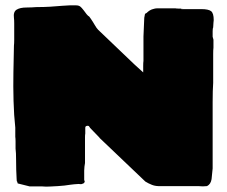

<svg xmlns="http://www.w3.org/2000/svg" viewBox="-20 -691 847 716"><path d="M152 5Q147 5 143 4.5Q139 4 135 4H90L46 -7L44 -14Q42 -14 42 -24Q41 -41 40.5 -58Q40 -75 40 -94Q40 -108 39.5 -119Q39 -130 38 -137Q38 -152 38 -163Q38 -174 37 -181V-215Q32 -260 30.5 -315Q29 -370 30 -420L32 -521Q33 -529 33 -543Q33 -557 33 -573Q33 -591 33 -604Q33 -617 32 -624Q29 -647 42 -655Q55 -663 79 -663Q92 -663 98.5 -663.5Q105 -664 114.5 -664.5Q124 -665 144 -665L167 -666Q195 -668 213.5 -669.5Q232 -671 239 -671Q254 -671 264 -671Q274 -671 280 -666Q284 -663 292.5 -652Q301 -641 303 -638Q310 -630 311 -630.5Q312 -631 318 -622Q327 -609 333.5 -597.5Q340 -586 346 -580L481 -451L514 -421Q514 -434 514 -445.5Q514 -457 515 -464V-555L518 -625Q519 -630 519.5 -632.5Q520 -635 520 -636Q520 -638 523 -641Q524 -642 526 -642Q538 -654 550 -657Q559 -660 566 -660H634Q638 -659 645.5 -659Q653 -659 663 -659Q671 -659 666.5 -659Q662 -659 657 -658.5Q652 -658 657 -657H731Q757 -657 767 -649.5Q777 -642 777 -616L776 -606L775 -589Q773 -586 773 -574V-554L776 -543V-513Q775 -505 775 -490Q775 -475 775 -455V-382Q774 -369 773.5 -350.5Q773 -332 773 -310V-63L769 -23Q766 -4 752 3L736 4L719 3H580Q561 4 547 -1.5Q533 -7 522 -14L352 -176Q352 -177 345 -184Q338 -191 329.5 -200Q321 -209 316 -214Q315 -216 313.5 -218Q312 -220 311 -221Q310 -221 309.5 -221.5Q309 -222 308 -222Q298 -222 298 -215V-193Q297 -188 297 -179.5Q297 -171 297 -160V-83Q296 -77 295 -70Q294 -63 294 -55V-20L296 -14Q296 -12 293.5 -9Q291 -6 288 -6Q284 -3 274 -5Q255 -4 241.5 -2Q228 0 220 1Q211 2 196 3Q181 4 168 4.5Q155 5 152 5Z"/></svg>

Font: Sigmar
Style: Regular
Weight: 400
Designer: Vernon Adams
Foundry: Vernon Adams
Version: Version 1.000; ttfautohint (v1.8.4.7-5d5b);gftools[0.9.24]